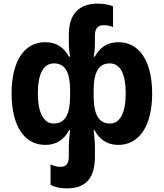

<svg xmlns="http://www.w3.org/2000/svg" viewBox="-20 -790 904 1060"><path d="M350 250C457 250 504 189 504 76V23C504 -7 500 -44 497 -72H501C529 -22 569 10 633 10C747 10 820 -92 820 -274C820 -454 748 -557 635 -557C568 -557 530 -525 503 -477H497C502 -500 504 -523 504 -552V-593C504 -635 522 -651 553 -651C573 -651 592 -646 604 -641V-755C590 -762 555 -770 521 -770C420 -770 360 -718 360 -597V-552C360 -524 363 -501 367 -477H361C334 -525 296 -557 229 -557C115 -557 44 -454 44 -274C44 -92 116 10 230 10C295 10 335 -22 362 -72H367C364 -46 360 -9 360 21V73C360 115 344 131 315 131C294 131 277 126 259 118V230C282 244 316 250 350 250ZM277 -108C222 -108 189 -165 189 -275C189 -386 222 -440 278 -440C338 -440 367 -394 367 -291V-262C367 -158 339 -108 277 -108ZM587 -108C525 -108 497 -158 497 -262V-291C497 -394 526 -440 586 -440C642 -440 674 -386 674 -275C674 -165 642 -108 587 -108Z"/></svg>

Font: Noto Sans Georgian SemiCondensed Bold
Style: Regular
Weight: 700
Width: 4
Designer: Monotype Design Team, Akaki Razmadze
Foundry: Google LLC
Version: Version 2.005